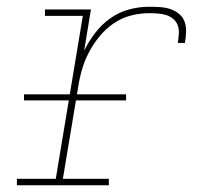

<svg xmlns="http://www.w3.org/2000/svg" viewBox="-20 -548 640 568"><path d="M30 0V-19H145L225 -501H113V-520H249L229 -398Q242 -425 261.5 -450.5Q281 -476 306.5 -494Q332 -512 361.5 -520Q391 -528 421 -528Q437 -528 453 -527Q469 -526 483 -521.5Q497 -517 509 -507.5Q521 -498 526 -484Q531 -470 530.5 -453.5Q530 -437 527 -421H506Q508 -434 509 -447.5Q510 -461 506 -472.5Q502 -484 492.5 -492Q483 -500 471.5 -503.5Q460 -507 447 -508Q434 -509 421 -509Q394 -509 367 -502Q340 -495 316.5 -479Q293 -463 274.5 -440.5Q256 -418 243 -393Q230 -368 222.5 -342Q215 -316 211 -289L166 -19H302V0ZM51 -251V-269H353V-251Z"/></svg>

Font: Iosevka Etoile Thin Oblique
Style: Regular
Weight: 100
Italic angle: -9°
Designer: Belleve Invis
Foundry: Belleve Invis
Version: Version 15.5.2; ttfautohint (v1.8.4)